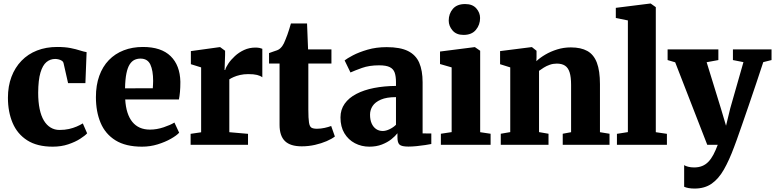

<svg xmlns="http://www.w3.org/2000/svg" viewBox="-20 -840 4496 1114"><path d="M286 11Q195.5 11 138 -25.8Q80.5 -62.5 53.2 -126.8Q26 -191 26 -272.5Q26 -340 46.5 -394.2Q67 -448.5 104.8 -487.5Q142.5 -526.5 195 -547Q247.5 -567.5 311.5 -567.5Q358 -567.5 390 -561Q422 -554.5 444.2 -547.2Q466.5 -540 482.5 -537.5L475.5 -357.5H375L349 -472.5Q347 -482 338.8 -487.5Q330.5 -493 319.8 -495.5Q309 -498 300.5 -498Q271.5 -498 249.5 -479.8Q227.5 -461.5 214.8 -419Q202 -376.5 201.5 -302Q201.5 -248.5 210 -207.8Q218.5 -167 234.8 -140.2Q251 -113.5 274 -99.8Q297 -86 325 -86Q355.5 -86 380 -91.5Q404.5 -97 424.8 -105.8Q445 -114.5 460.5 -124L485.5 -66.5Q473.5 -53 445.2 -34.8Q417 -16.5 376.2 -2.8Q335.5 11 286 11Z M804 11Q709 11 650 -25.8Q591 -62.5 563.8 -127.2Q536.5 -192 536.5 -276.5Q536.5 -345.5 556 -399.8Q575.5 -454 611.5 -491.2Q647.5 -528.5 697.8 -548Q748 -567.5 809.5 -567.5Q915.5 -567.5 970 -514.2Q1024.5 -461 1026.5 -365.5Q1026.5 -331.5 1024.2 -306.5Q1022 -281.5 1018 -263H706.5Q709 -220 719.5 -187.2Q730 -154.5 748 -132.5Q766 -110.5 791.5 -99.2Q817 -88 850 -88Q889.5 -88 929.5 -101.5Q969.5 -115 992 -129L1019.5 -70Q1004.5 -53.5 971.5 -34.8Q938.5 -16 895 -2.5Q851.5 11 804 11ZM705.5 -327.5 866.5 -328Q867 -339 867.8 -349.5Q868.5 -360 868.5 -370.5Q868.5 -430.5 852.5 -465.2Q836.5 -500 795 -500Q776 -500 760.2 -492.5Q744.5 -485 732.5 -466.5Q720.5 -448 713.5 -414.2Q706.5 -380.5 705.5 -327.5Z M1086 0V-63.5L1147 -72.5V-449L1087.5 -467.5V-543.5L1254 -566.5H1257.5L1286 -545.5V-521.5L1283 -434H1286.5Q1290.5 -449.5 1305 -471.2Q1319.5 -493 1342.8 -514.5Q1366 -536 1396.2 -550Q1426.5 -564 1462.5 -564Q1476 -564 1486.2 -561.8Q1496.5 -559.5 1502 -557V-391.5Q1490.5 -400.5 1471.5 -405.2Q1452.5 -410 1420.5 -410Q1394.5 -410 1373 -405Q1351.5 -400 1335.8 -393Q1320 -386 1310.5 -379.5V-73L1419 -63.5V0Z M1730.5 9Q1664.5 9 1633.2 -21.5Q1602 -52 1602 -115.5V-471.5H1541V-532Q1553.5 -537 1565.8 -540.8Q1578 -544.5 1588.2 -548.5Q1598.5 -552.5 1605.5 -559Q1613 -566 1618 -573Q1623 -580 1627.5 -589.2Q1632 -598.5 1636.5 -610.5Q1642 -623.5 1647.5 -638.8Q1653 -654 1658.2 -671Q1663.5 -688 1668 -704H1761.5L1767.5 -553.5H1903V-471.5H1769V-204Q1769 -153 1772.8 -129.2Q1776.5 -105.5 1787.2 -99.2Q1798 -93 1819 -93Q1841 -93 1863.5 -98Q1886 -103 1901.5 -109L1923 -48Q1905 -34 1875 -21Q1845 -8 1807.8 0.5Q1770.5 9 1730.5 9Z M2123 11Q2077.5 11 2039.2 -9Q2001 -29 1978.2 -66.8Q1955.5 -104.5 1955.5 -158.5Q1955.5 -204 1979.8 -238.2Q2004 -272.5 2047.8 -295.2Q2091.5 -318 2150.2 -329.5Q2209 -341 2277.5 -341.5V-363Q2277.5 -397 2270 -418.5Q2262.5 -440 2241.5 -450.5Q2220.5 -461 2179.5 -461Q2122.5 -461 2080 -445.8Q2037.5 -430.5 2013.5 -419.5L1979.5 -489.5Q1993 -500.5 2027.5 -518.8Q2062 -537 2112.5 -551.8Q2163 -566.5 2223.5 -566.5Q2302 -566.5 2347.5 -543.8Q2393 -521 2412.5 -475.8Q2432 -430.5 2432 -362.5V-66L2482.5 -65.5V-4.5Q2471 -2 2447.8 1.5Q2424.5 5 2397.8 7.8Q2371 10.5 2349.5 10.5Q2311 10.5 2298.5 -0.5Q2286 -11.5 2286 -43V-67Q2273.5 -50.5 2250.8 -32.2Q2228 -14 2195.8 -1.5Q2163.5 11 2123 11ZM2201 -80Q2219 -80 2240.8 -90.5Q2262.5 -101 2277.5 -116V-276.5Q2223 -276.5 2189.8 -262Q2156.5 -247.5 2141.8 -224.8Q2127 -202 2127 -175Q2127 -145 2136.2 -124Q2145.5 -103 2162 -91.5Q2178.5 -80 2201 -80Z M2538 0V-64L2600.5 -73.5V-449L2533 -468.5V-541L2733 -566.5H2735.5L2766 -545.5V-73L2826.5 -64V0ZM2669 -637.5Q2627.5 -637.5 2605.5 -663.5Q2583.5 -689.5 2583.5 -720.5Q2583.5 -760.5 2607.5 -788.5Q2631.5 -816.5 2678.5 -816.5H2679.5Q2721.5 -816.5 2743.5 -791.5Q2765.5 -766.5 2765.5 -735.5Q2765.5 -696 2741.2 -666.8Q2717 -637.5 2670 -637.5Z M2940.5 -73.5V-449L2881.5 -467.5V-543.5L3063 -566.5H3066.5L3093 -545.5V-509L3092 -485Q3113 -505 3144 -523.2Q3175 -541.5 3212.8 -553.2Q3250.5 -565 3292 -565Q3350.5 -565 3387.8 -544.2Q3425 -523.5 3443 -476.5Q3461 -429.5 3461 -351.5V-73L3516.5 -64V0H3245V-64L3293.5 -73V-347Q3293.5 -393 3285 -420Q3276.5 -447 3258.2 -459Q3240 -471 3210.5 -471Q3189 -471 3169.8 -464.2Q3150.5 -457.5 3134.8 -447.5Q3119 -437.5 3107.5 -429V-73.5L3162.5 -64V0H2885.5V-64Z M3623 -73.5V-721.5L3553 -735.5V-794.5L3752.5 -819.5H3755.5L3785 -798.5V-73L3849.5 -63.5V0H3559.5V-63.5Z M4010 254Q3990.5 254 3975.2 251.2Q3960 248.5 3949.5 243.5V118Q3957 123.5 3973 127.5Q3989 131.5 4007 131.5Q4033.5 131.5 4054 123.2Q4074.5 115 4090.5 98.2Q4106.5 81.5 4119.5 56.8Q4132.5 32 4144.5 0H4083.5L3897.5 -478.5L3853.5 -491.5V-553.5H4148V-491.5L4080 -479L4162.5 -211.5L4192.5 -110.5L4217 -211.5L4293.5 -479.5L4232.5 -491.5V-553.5H4456.5V-491.5L4408.5 -479.5Q4390 -423 4368.2 -358Q4346.5 -293 4324.8 -230Q4303 -167 4284.8 -114.2Q4266.5 -61.5 4254.2 -27.2Q4242 7 4239.5 12.5Q4211 89.5 4180.2 143.5Q4149.5 197.5 4109 225.8Q4068.5 254 4010 254Z"/></svg>

Font: Merriweather 24pt Black
Style: Regular
Weight: 900
Designer: Eben Sorkin
Foundry: Eben Sorkin
Version: Version 2.100